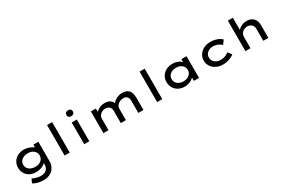

<svg xmlns="http://www.w3.org/2000/svg" viewBox="133 -2299 5936 4039"><g transform="rotate(-30 3101.5 -279.5)"><path d="M449 230Q365 230 300 211Q235 192 194 165L238 70Q259 81 289.5 93.5Q320 106 358.5 114.5Q397 123 442 123Q497 123 538.5 102.5Q580 82 602 42Q624 2 624 -56V-124L642 -117Q637 -88 600.5 -59.5Q564 -31 509 -13Q454 5 392 5Q308 5 242.5 -29.5Q177 -64 140.5 -125Q104 -186 104 -265Q104 -345 142.5 -406.5Q181 -468 248.5 -503Q316 -538 404 -538Q429 -538 460.5 -532Q492 -526 525 -514.5Q558 -503 586.5 -487.5Q615 -472 632.5 -453Q650 -434 651 -413L625 -405L628 -527H748V-65Q748 9 724 64.5Q700 120 659 157Q618 194 563.5 212Q509 230 449 230ZM433 -100Q492 -100 535.5 -121Q579 -142 604 -179.5Q629 -217 629 -264Q629 -313 604.5 -350Q580 -387 536 -408.5Q492 -430 433 -430Q374 -430 327 -408.5Q280 -387 254.5 -349.5Q229 -312 229 -264Q229 -218 254.5 -180.5Q280 -143 327 -121.5Q374 -100 433 -100Z M1082 0V-740H1206V0Z M1558 0V-527H1682V0ZM1619 -646Q1581 -646 1560.5 -664.5Q1540 -683 1540 -717Q1540 -749 1561 -769Q1582 -789 1619 -789Q1656 -789 1676.5 -770.5Q1697 -752 1697 -717Q1697 -686 1676 -666Q1655 -646 1619 -646Z M2024 0V-527H2145L2147 -392L2112 -399Q2124 -422 2146 -446Q2168 -470 2200.5 -490.5Q2233 -511 2273.5 -523.5Q2314 -536 2363 -536Q2413 -536 2454.5 -520.5Q2496 -505 2523.5 -471Q2551 -437 2559 -384L2526 -391L2534 -407Q2548 -428 2571.5 -450.5Q2595 -473 2627.5 -492Q2660 -511 2698.5 -523.5Q2737 -536 2780 -536Q2860 -536 2907.5 -507Q2955 -478 2976 -427Q2997 -376 2997 -311V0H2873V-296Q2873 -335 2860.5 -365Q2848 -395 2821 -411Q2794 -427 2752 -427Q2714 -427 2681 -415Q2648 -403 2623 -382Q2598 -361 2584.5 -332.5Q2571 -304 2571 -272V0H2447V-297Q2447 -336 2433 -365Q2419 -394 2388.5 -410.5Q2358 -427 2310 -427Q2275 -427 2245 -414Q2215 -401 2193 -380Q2171 -359 2159.5 -334.5Q2148 -310 2148 -287V0Z M3330 0V-740H3454V0Z M4000 10Q3913 10 3848 -25.5Q3783 -61 3746.5 -123Q3710 -185 3710 -264Q3710 -344 3748 -406Q3786 -468 3852.5 -503Q3919 -538 4006 -538Q4058 -538 4102.5 -525.5Q4147 -513 4180 -491.5Q4213 -470 4233 -445Q4253 -420 4255 -395H4223V-527H4347V0H4222V-140L4248 -135Q4246 -110 4225 -84.5Q4204 -59 4170 -38Q4136 -17 4092.5 -3.5Q4049 10 4000 10ZM4031 -99Q4089 -99 4133.5 -120.5Q4178 -142 4202.5 -179.5Q4227 -217 4227 -264Q4227 -312 4202.5 -349Q4178 -386 4133.5 -407Q4089 -428 4031 -428Q3973 -428 3928.5 -407Q3884 -386 3859.5 -349Q3835 -312 3835 -264Q3835 -217 3859.5 -179.5Q3884 -142 3928.5 -120.5Q3973 -99 4031 -99Z M4928 10Q4838 10 4767 -26Q4696 -62 4655 -124Q4614 -186 4614 -264Q4614 -343 4655 -404.5Q4696 -466 4766.5 -502Q4837 -538 4925 -538Q5011 -538 5084 -512Q5157 -486 5201 -439L5132 -347Q5109 -370 5076 -388.5Q5043 -407 5005.5 -418Q4968 -429 4931 -429Q4874 -429 4831 -407.5Q4788 -386 4764 -349Q4740 -312 4740 -264Q4740 -216 4765.5 -179Q4791 -142 4834.5 -120.5Q4878 -99 4932 -99Q4977 -99 5013.5 -109Q5050 -119 5079.5 -134.5Q5109 -150 5134 -167L5201 -77Q5151 -41 5082 -15.5Q5013 10 4928 10Z M5474 0V-740H5596V-390L5559 -382Q5571 -422 5606.5 -457Q5642 -492 5694 -515Q5746 -538 5807 -538Q5881 -538 5931 -509Q5981 -480 6006 -429.5Q6031 -379 6031 -315V0H5908V-294Q5908 -336 5889 -366.5Q5870 -397 5838 -413.5Q5806 -430 5764 -431Q5727 -431 5696.5 -417.5Q5666 -404 5643.5 -383Q5621 -362 5609 -336.5Q5597 -311 5597 -285V0H5536Q5508 0 5492.5 0Q5477 0 5474 0Z"/></g></svg>

Font: Lexend Peta Medium
Style: Regular
Weight: 500
Designer: Bonnie Shaver-Troup, Thomas Jockin
Foundry: Lexend
Version: Version 1.007